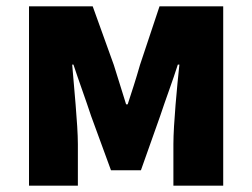

<svg xmlns="http://www.w3.org/2000/svg" viewBox="-20 -589 799 609"><path d="M72 0H227V-132C227 -194 214 -319 209 -384H213C229 -335 253 -270 269 -221L332 -49H427L488 -221C504 -270 528 -333 544 -384H549C542 -319 530 -194 530 -132V0H688V-569H486L424 -383C411 -337 398 -298 385 -258H380C368 -298 355 -337 341 -383L274 -569H72Z"/></svg>

Font: Noto Sans KR Black
Style: Regular
Weight: 900
Designer: Ryoko NISHIZUKA 西塚涼子 (kana, bopomofo & ideographs); Paul D. Hunt (Latin, Greek & Cyrillic); Sandoll Communications 산돌커뮤니
Foundry: Adobe
Version: Version 2.004;hotconv 1.0.118;makeotfexe 2.5.65603